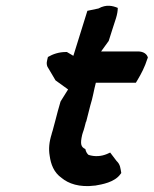

<svg xmlns="http://www.w3.org/2000/svg" viewBox="-20 -644 526 657"><path d="M142 -441C138 -427 140 -417 147 -408L170 -369L213 -338C205 -325 197 -312 188 -298L187 -296C180 -273 175 -253 169 -230C164 -214 162 -201 157 -187V-186C148 -158 146 -134 150 -111C154 -82 164 -54 191 -35C214 -16 251 -2 305 -9H306C329 -13 372 -20 392 -48L395 -52C392 -68 392 -81 379 -93L357 -122L346 -117C327 -109 305 -107 283 -114C279 -117 274 -124 272 -134C257 -141 254 -151 261 -182L263 -189C268 -202 271 -216 274 -227L275 -228L289 -283C298 -311 301 -335 308 -361H445L451 -371C463 -391 476 -416 484 -442L486 -447C483 -459 471 -468 452 -468H326L352 -504L365 -545L377 -582C381 -595 383 -607 383 -617C366 -624 344 -630 317 -615L279 -607L231 -453L209 -466H205C182 -466 161 -459 144 -449Z"/></svg>

Font: SolarCharger
Style: 952
Weight: 900
Designer: Mew Too
Foundry: Cannot Into Space Fonts/KineticPlasma Fonts
Version: Version 1.100